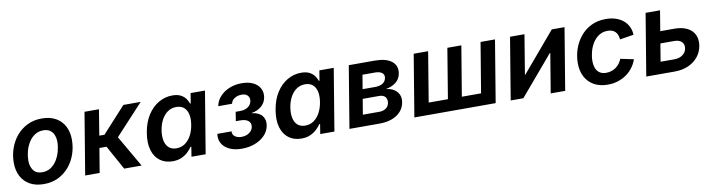

<svg xmlns="http://www.w3.org/2000/svg" viewBox="-26 -1098 6147 1657"><g transform="rotate(-10 3048.0 -269.5)"><path d="M262.7 11.2Q191.9 11.2 141.6 -16.8Q91.3 -44.9 64.5 -95.7Q37.6 -146.5 37.6 -214.4Q37.6 -279.8 58.3 -339.8Q79.1 -399.9 118.7 -447.3Q158.2 -494.6 214.4 -522.2Q270.5 -549.8 341.3 -549.8Q412.1 -549.8 462.4 -522Q512.7 -494.1 539.6 -443.4Q566.4 -392.6 566.4 -324.2Q566.4 -258.3 545.7 -198.2Q524.9 -138.2 485.4 -90.8Q445.8 -43.5 389.6 -16.1Q333.5 11.2 262.7 11.2ZM267.1 -91.8Q310.5 -91.8 343 -114Q375.5 -136.2 396.7 -171.4Q418 -206.5 428.7 -247.6Q439.5 -288.6 439.5 -326.2Q439.5 -361.8 428.2 -388.9Q417 -416 394.3 -431.4Q371.6 -446.8 336.4 -446.8Q293.5 -446.8 261 -425Q228.5 -403.3 207 -367.9Q185.5 -332.5 175 -291.7Q164.6 -251 164.6 -212.4Q164.6 -159.2 189.7 -125.5Q214.8 -91.8 267.1 -91.8Z M625.5 0 715.3 -542.5H841.8L805.2 -317.4H850.6L1055.7 -542.5H1207.5L960.9 -275.9L1120.1 0H967.3L850.1 -212.4H787.6L752.4 0Z M1391.6 10.3Q1327.1 10.3 1281.7 -23.2Q1236.3 -56.6 1217.5 -119.4Q1198.7 -182.1 1213.4 -270.5Q1228 -360.4 1268.3 -422.6Q1308.6 -484.9 1365 -517.3Q1421.4 -549.8 1484.9 -549.8Q1531.2 -549.8 1559.6 -534.4Q1587.9 -519 1603 -496.8Q1618.2 -474.6 1625 -454.1H1630.4L1645 -542.5H1771L1681.2 0H1557.1L1570.8 -85.4H1563.5Q1549.3 -64 1526.4 -42Q1503.4 -20 1470.5 -4.9Q1437.5 10.3 1391.6 10.3ZM1443.4 -94.2Q1485.4 -94.2 1517.8 -116.7Q1550.3 -139.2 1572 -178.7Q1593.8 -218.3 1602.5 -271Q1611.3 -324.2 1602.5 -363.3Q1593.8 -402.3 1568.4 -424.1Q1543 -445.8 1501.5 -445.8Q1459 -445.8 1426.3 -423.1Q1393.6 -400.4 1372.3 -361.1Q1351.1 -321.8 1342.8 -271Q1334.5 -219.7 1342.8 -179.7Q1351.1 -139.6 1376.2 -116.9Q1401.4 -94.2 1443.4 -94.2Z M1998.5 7.3Q1934.6 7.3 1889.9 -14.2Q1845.2 -35.6 1824.7 -72.3Q1804.2 -108.9 1811 -155.8H1936Q1932.6 -128.4 1954.8 -111.1Q1977.1 -93.8 2014.2 -93.8Q2040.5 -93.8 2062 -103Q2083.5 -112.3 2097.2 -128.2Q2110.8 -144 2114.3 -164.1Q2119.6 -197.8 2096.2 -216.8Q2072.8 -235.8 2027.8 -235.8H1987.3L2000 -315.9H2040.5Q2080.6 -315.9 2108.4 -335Q2136.2 -354 2141.1 -386.2Q2145.5 -415.5 2127.9 -434.1Q2110.4 -452.6 2075.7 -452.6Q2041 -452.6 2013.9 -435.5Q1986.8 -418.5 1981.4 -389.6H1860.4Q1869.1 -436.5 1901.9 -472.7Q1934.6 -508.8 1984.4 -529.3Q2034.2 -549.8 2093.3 -549.8Q2151.9 -549.8 2192.6 -529.8Q2233.4 -509.8 2252.2 -475.1Q2271 -440.4 2263.7 -396Q2255.4 -348.6 2219.5 -318.8Q2183.6 -289.1 2136.2 -282.7L2135.7 -279.8Q2197.8 -272 2224.9 -237.5Q2252 -203.1 2243.2 -152.3Q2235.4 -106 2201.4 -69.8Q2167.5 -33.7 2115 -13.2Q2062.5 7.3 1998.5 7.3Z M2520 10.3Q2455.6 10.3 2410.2 -23.2Q2364.7 -56.6 2345.9 -119.4Q2327.1 -182.1 2341.8 -270.5Q2356.4 -360.4 2396.7 -422.6Q2437 -484.9 2493.4 -517.3Q2549.8 -549.8 2613.3 -549.8Q2659.7 -549.8 2688 -534.4Q2716.3 -519 2731.4 -496.8Q2746.6 -474.6 2753.4 -454.1H2758.8L2773.4 -542.5H2899.4L2809.6 0H2685.5L2699.2 -85.4H2691.9Q2677.7 -64 2654.8 -42Q2631.8 -20 2598.9 -4.9Q2565.9 10.3 2520 10.3ZM2571.8 -94.2Q2613.8 -94.2 2646.2 -116.7Q2678.7 -139.2 2700.4 -178.7Q2722.2 -218.3 2731 -271Q2739.7 -324.2 2731 -363.3Q2722.2 -402.3 2696.8 -424.1Q2671.4 -445.8 2629.9 -445.8Q2587.4 -445.8 2554.7 -423.1Q2522 -400.4 2500.7 -361.1Q2479.5 -321.8 2471.2 -271Q2462.9 -219.7 2471.2 -179.7Q2479.5 -139.6 2504.6 -116.9Q2529.8 -94.2 2571.8 -94.2Z M2941.4 0 3031.2 -542.5H3259.3Q3356.4 -542.5 3406 -503.9Q3455.6 -465.3 3443.8 -396.5Q3436.5 -351.6 3401.4 -322.8Q3366.2 -293.9 3309.6 -283.7Q3351.1 -280.3 3380.1 -262Q3409.2 -243.7 3422.4 -214.6Q3435.5 -185.5 3429.2 -147.9Q3421.9 -102.5 3392.6 -69.3Q3363.3 -36.1 3315.9 -18.1Q3268.6 0 3205.1 0ZM3076.7 -100.6H3221.2Q3255.4 -100.6 3278.8 -116.7Q3302.2 -132.8 3307.6 -163.1Q3313 -195.8 3296.4 -215.6Q3279.8 -235.4 3243.7 -235.4H3099.1ZM3112.8 -317.9H3224.6Q3263.7 -317.9 3289.3 -334.2Q3314.9 -350.6 3319.8 -380.4Q3324.7 -409.2 3304 -425Q3283.2 -440.9 3242.7 -440.9H3133.3Z M3600.1 -542.5H3726.6L3654.3 -105H3822.8L3895 -542.5H4017.6L3944.8 -105H4113.3L4186 -542.5H4312.5L4222.7 0H3510.3Z M4832 0H4705.1L4762.2 -344.2H4757.8L4465.3 0H4354.5L4444.3 -542.5H4570.8L4514.2 -198.7H4518.6L4810.1 -542.5H4921.9Z M5205.1 11.2Q5135.3 11.2 5085 -16.8Q5034.7 -44.9 5007.6 -95.9Q4980.5 -147 4980.5 -215.3Q4980.5 -278.8 5000.7 -338.6Q5021 -398.4 5059.6 -446Q5098.1 -493.7 5154.5 -521.7Q5210.9 -549.8 5283.7 -549.8Q5330.1 -549.8 5368.4 -537.6Q5406.7 -525.4 5434.8 -502.4Q5462.9 -479.5 5479 -447Q5495.1 -414.6 5496.6 -374.5L5375 -355Q5373.5 -376 5367.4 -392.8Q5361.3 -409.7 5349.9 -421.9Q5338.4 -434.1 5321.5 -440.4Q5304.7 -446.8 5282.2 -446.8Q5238.3 -446.8 5205.6 -425.3Q5172.9 -403.8 5151.1 -368.9Q5129.4 -334 5118.7 -293Q5107.9 -252 5107.9 -212.9Q5107.9 -177.2 5118.4 -149.9Q5128.9 -122.6 5151.4 -107.2Q5173.8 -91.8 5209 -91.8Q5232.9 -91.8 5254.6 -98.9Q5276.4 -106 5294.4 -118.9Q5312.5 -131.8 5326.2 -150.1Q5339.8 -168.5 5348.1 -189.9L5463.9 -165.5Q5449.2 -124.5 5424.1 -92Q5398.9 -59.6 5365.5 -36.6Q5332 -13.7 5291.5 -1.2Q5251 11.2 5205.1 11.2Z M5691.4 -364.7H5851.6Q5920.4 -364.7 5965.3 -341.8Q6010.3 -318.8 6029.3 -277.8Q6048.3 -236.8 6039.6 -182.6Q6030.8 -129.4 5997.8 -88.1Q5964.8 -46.9 5912.4 -23.4Q5859.9 0 5791.5 0H5542.5L5632.3 -542.5H5758.8L5686.5 -104.5H5807.6Q5850.6 -104.5 5879.9 -125.7Q5909.2 -147 5914.6 -181.2Q5920.4 -216.8 5898.7 -238.5Q5877 -260.3 5834.5 -260.3H5673.8Z"/></g></svg>

Font: Inter 16pt SemiBold
Style: Italic
Weight: 600
Italic angle: -9.3988°
Version: Version 4.001;git-66647c0bb